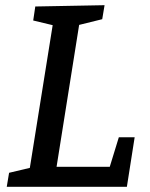

<svg xmlns="http://www.w3.org/2000/svg" viewBox="-20 -720 578 740"><path d="M403 -77 438 -191H499L469 0H6L15 -54L95 -73L183 -623L108 -641L116 -695L383 -700L374 -646L285 -624L198 -77Z"/></svg>

Font: Bitter Pro Medium
Style: Italic
Weight: 500
Italic angle: -9°
Designer: Sol Matas, and Bitter project Authors
Foundry: Sol Matas
Version: Version 1.010